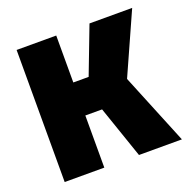

<svg xmlns="http://www.w3.org/2000/svg" viewBox="-105 -663 759 765"><g transform="rotate(-20 274.5 -280.0)"><path d="M43 0V-560H211V-361H276L352 -560H533L417 -301L540 0H358L282 -221H211V0Z"/></g></svg>

Font: Tektur SemiCondensed
Style: Bold
Weight: 700
Width: 4
Designer: Adam Jagosz
Foundry: Adam Jagosz
Version: Version 1.005;gftools[0.9.30]